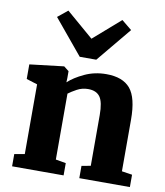

<svg xmlns="http://www.w3.org/2000/svg" viewBox="-93 -940 874 1017"><g transform="rotate(10 344.0 -432.0)"><path d="M96.5 -75.5V-450.5L37.5 -469V-547.5L219 -569H222L248.5 -548V-511.5L247.5 -488Q279 -517.5 332.5 -542.5Q386 -567.5 449 -567.5Q537.5 -567.5 578.2 -519Q619 -470.5 619 -352.5V-75L675 -66.5V0H403V-66L451.5 -75V-348Q451.5 -417.5 431.8 -445.2Q412 -473 367.5 -473Q335.5 -473 308 -458Q280.5 -443 263.5 -430V-75.5L318.5 -66V0H41.5V-66ZM192 -864 338 -738.5 482.5 -864.5 537 -820 382.5 -633.5H293.5L138.5 -820.5Z"/></g></svg>

Font: Merriweather Black
Style: Regular
Weight: 900
Designer: Eben Sorkin
Foundry: Eben Sorkin
Version: Version 2.200;gftools[0.9.31]